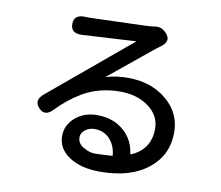

<svg xmlns="http://www.w3.org/2000/svg" viewBox="-86 -864 1172 1018"><g transform="rotate(10 500.0 -355.0)"><path d="M514 50Q411 50 347.5 8Q284 -34 284 -102Q284 -159 329 -200Q377 -243 449 -243Q538 -243 595 -191Q647 -144 656 -73Q657 -68 662 -70Q763 -114 763 -225Q763 -295 701.5 -341Q640 -387 546 -387Q434 -387 344 -334Q273 -291 217 -232Q175 -187 140 -225Q104 -263 151 -302L581 -661Q585 -664 580 -664L295 -648Q234 -645 234 -696Q234 -748 295 -745Q310 -744 339 -745L616 -754Q644 -755 672 -759Q708 -764 736 -728Q763 -692 713 -658Q700 -649 678 -631L459 -452Q455 -449 460 -450Q512 -466 575 -466Q700 -466 783 -397Q866 -328 866 -223Q866 -101 774 -27Q679 50 514 50ZM467 -40Q496 -40 525 -42L562 -44Q567 -44 566 -49Q561 -100 529.5 -134Q498 -168 449 -168Q418 -168 397 -151Q376 -134 376 -111Q376 -78 409 -59Q442 -40 467 -40Z"/></g></svg>

Font: Resource Han Rounded CN Medium
Style: Regular
Weight: 500
Designer: Cyano Hao (round all glyphs); Ryoko NISHIZUKA 西塚涼子 (kana, bopomofo & ideographs); Paul D. Hunt (Latin, Greek & Cyrillic)
Foundry: Cyano Hao
Version: 0.990